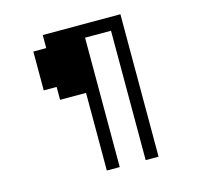

<svg xmlns="http://www.w3.org/2000/svg" viewBox="-126 -914 1252 1194"><g transform="rotate(-15 500.0 -317.5)"><path d="M167 -442.4V-692.4H250V-776.4H750V140.6H667V-692.4H500V140.6H417V-359.4H250V-442.4Z"/></g></svg>

Font: KH Dot Dougenzaka 12
Style: Regular
Weight: 400
Designer: Original version for X68000 by Keitarou Hiraki (http://hp.vector.co.jp/authors/VA000874/) / TrueType conversion by Homem
Version: Version 1.00.20150527